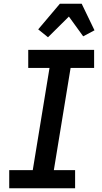

<svg xmlns="http://www.w3.org/2000/svg" viewBox="-20 -1000 540 1020"><path d="M379 0H29V-96H154L243 -639H130V-735H480V-639H355L266 -96H379ZM235 -802 183 -844 298 -980H414L482 -839L422 -807L346 -912Z"/></svg>

Font: Iosevka Term Curly Oblique
Style: Bold
Weight: 700
Italic angle: -9°
Designer: Belleve Invis
Foundry: Belleve Invis
Version: Version 32.3.0